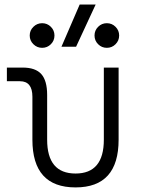

<svg xmlns="http://www.w3.org/2000/svg" viewBox="-20 -815 626 845"><path d="M312.5 9.8Q122.6 9.8 122.6 -200.2V-389.2Q122.6 -457.5 67.9 -457.5H10.3V-517.6H79.6Q136.2 -517.6 161.9 -488.8Q187.5 -460 187.5 -397V-200.2Q187.5 -51.3 312.5 -51.3Q437 -51.3 437 -200.2V-517.6H502V-200.2Q502 9.8 312.5 9.8ZM250.5 -609.4 330.6 -794.9H400.9L314.9 -609.4ZM165.5 -604.5Q143.1 -604.5 127 -620.4Q110.8 -636.2 110.8 -658.7Q110.8 -681.2 127 -697Q143.1 -712.9 165.5 -712.9Q188 -712.9 203.9 -697Q219.7 -681.2 219.7 -658.7Q219.7 -636.2 203.9 -620.4Q188 -604.5 165.5 -604.5ZM450.2 -604.5Q427.7 -604.5 411.9 -620.4Q396 -636.2 396 -658.7Q396 -681.2 411.9 -697Q427.7 -712.9 450.2 -712.9Q472.7 -712.9 488.5 -697Q504.4 -681.2 504.4 -658.7Q504.4 -636.2 488.5 -620.4Q472.7 -604.5 450.2 -604.5Z"/></svg>

Font: Cascadia Code NF Light
Style: Regular
Weight: 300
Monospace: yes
Designer: Aaron Bell
Foundry: Saja Typeworks
Version: Version 2404.023; ttfautohint (v1.8.4)